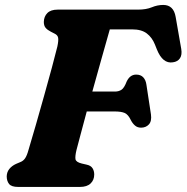

<svg xmlns="http://www.w3.org/2000/svg" viewBox="-20 -738 737 758"><path d="M153 -651.5Q153.5 -673 167 -686.5Q180.5 -700 207.5 -700H524.5Q557 -700 579.2 -709.2Q601.5 -718.5 624.5 -718.5Q665.5 -718.5 673.5 -671L695.5 -545Q699.5 -521.5 690.5 -508Q681.5 -494.5 662.5 -492Q622.5 -485.5 599.5 -542.5L591.5 -562.5Q580.5 -590 559.5 -606Q538.5 -622 502 -622H413.5Q400.5 -576 381.8 -510Q363 -444 344.5 -376.5H433.5Q449 -376.5 459.8 -383.8Q470.5 -391 480 -416Q493 -443.5 517.5 -443.5Q535.5 -443.5 545.5 -432.8Q555.5 -422 558 -404L576 -286Q579.5 -259.5 567.8 -246.8Q556 -234 537 -234Q522.5 -234 512.8 -242.5Q503 -251 496.5 -264Q486 -286 472.2 -292Q458.5 -298 431.5 -298H322.5Q309.5 -249.5 298.8 -209.5Q288 -169.5 282 -146Q276 -121 278 -109.5Q280 -98 302.5 -92.5L322 -88Q338.5 -84.5 345.2 -74Q352 -63.5 352 -49Q352 -27.5 337.8 -13.8Q323.5 0 295.5 0H52Q25 0 15.8 -11.8Q6.5 -23.5 6.5 -42Q7 -59 17 -71.2Q27 -83.5 43.5 -91L60 -98Q72 -102.5 79.2 -113.2Q86.5 -124 92.5 -146Q105.5 -189 121.8 -245.8Q138 -302.5 154.5 -361.2Q171 -420 184.8 -471Q198.5 -522 206.5 -554.5Q211.5 -578.5 209.5 -589Q207.5 -599.5 196 -605L180.5 -613Q167.5 -619.5 160.2 -628Q153 -636.5 153 -651.5Z"/></svg>

Font: Fraunces 9pt SuperSoft
Style: Bold Italic
Weight: 700
Italic angle: -16°
Version: Version 1.000;[b76b70a41]